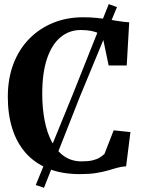

<svg xmlns="http://www.w3.org/2000/svg" viewBox="-20 -836 700 934"><path d="M154 64 335.5 -380.5 509 -816 549 -801.5 368.5 -365.5 194 77.5ZM368 11Q281 11 215.2 -15.5Q149.5 -42 105.8 -91.2Q62 -140.5 40 -209.8Q18 -279 18 -364.5Q18 -453.5 45.2 -525Q72.5 -596.5 122 -647Q171.5 -697.5 238.2 -724.8Q305 -752 384 -752Q420.5 -752 451.5 -748.8Q482.5 -745.5 509.2 -741Q536 -736.5 560.5 -732.8Q585 -729 608.5 -727.5L596.5 -517.5H508.5L478.5 -661.5Q472 -669 458 -675.2Q444 -681.5 422.8 -685.8Q401.5 -690 372.5 -690Q317.5 -690 275.2 -655.5Q233 -621 209.2 -552Q185.5 -483 185.5 -380Q185.5 -310.5 197 -250.5Q208.5 -190.5 232 -146Q255.5 -101.5 291.8 -76.2Q328 -51 377 -51Q409 -51 430.2 -56Q451.5 -61 465 -69.5Q478.5 -78 488 -87L533 -202L614.5 -193.5L593.5 -27Q570 -25.5 549 -19.5Q528 -13.5 504 -6.5Q480 0.5 447.2 5.8Q414.5 11 368 11Z"/></svg>

Font: Merriweather 28pt
Style: Bold
Weight: 700
Version: Version 2.100